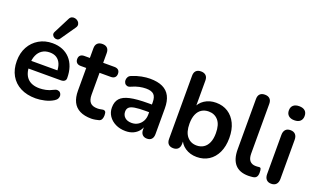

<svg xmlns="http://www.w3.org/2000/svg" viewBox="-80 -1229 2805 1694"><g transform="rotate(20 1322.5 -382.5)"><path d="M306 10Q223 10 163 -21Q103 -52 70.5 -109Q38 -166 38 -244Q38 -320 69.5 -377Q101 -434 156.5 -466.5Q212 -499 283 -499Q335 -499 376.5 -482Q418 -465 447.5 -433Q477 -401 492.5 -355.5Q508 -310 508 -253Q508 -235 495.5 -225.5Q483 -216 460 -216H139V-288H420L404 -273Q404 -319 390.5 -350Q377 -381 351.5 -397.5Q326 -414 288 -414Q246 -414 216.5 -394.5Q187 -375 171.5 -339.5Q156 -304 156 -255V-248Q156 -166 194.5 -125.5Q233 -85 308 -85Q334 -85 366.5 -91.5Q399 -98 428 -114Q449 -126 465 -124.5Q481 -123 490.5 -113Q500 -103 502 -88.5Q504 -74 496.5 -59Q489 -44 471 -33Q436 -11 390.5 -0.5Q345 10 306 10ZM331 -560Q321 -546 307 -544Q293 -542 280 -549Q267 -556 261.5 -569Q256 -582 264 -598L340 -747Q349 -766 364 -771.5Q379 -777 395 -773Q411 -769 422.5 -758Q434 -747 436.5 -731.5Q439 -716 428 -700Z M829 10Q764 10 720.5 -12Q677 -34 656 -76.5Q635 -119 635 -182V-395H583Q559 -395 546 -407.5Q533 -420 533 -442Q533 -465 546 -477Q559 -489 583 -489H635V-580Q635 -611 651.5 -627Q668 -643 698 -643Q728 -643 744 -627Q760 -611 760 -580V-489H866Q890 -489 903 -477Q916 -465 916 -442Q916 -420 903 -407.5Q890 -395 866 -395H760V-189Q760 -141 781 -117Q802 -93 849 -93Q866 -93 879 -96Q892 -99 902 -100Q914 -101 922 -92.5Q930 -84 930 -58Q930 -38 923.5 -22.5Q917 -7 900 -1Q887 3 866 6.5Q845 10 829 10Z M1150 10Q1097 10 1055.5 -10.5Q1014 -31 990.5 -66Q967 -101 967 -145Q967 -199 995 -230.5Q1023 -262 1086 -276Q1149 -290 1255 -290H1305V-218H1256Q1194 -218 1157 -212Q1120 -206 1104.5 -191.5Q1089 -177 1089 -151Q1089 -118 1112 -97Q1135 -76 1176 -76Q1209 -76 1234.5 -91.5Q1260 -107 1275 -134Q1290 -161 1290 -196V-311Q1290 -361 1268 -383Q1246 -405 1194 -405Q1165 -405 1131.5 -398Q1098 -391 1061 -374Q1042 -365 1027.5 -369Q1013 -373 1005 -385.5Q997 -398 997 -413Q997 -428 1005 -442.5Q1013 -457 1032 -464Q1078 -483 1120.5 -491Q1163 -499 1198 -499Q1270 -499 1316.5 -477Q1363 -455 1386 -410.5Q1409 -366 1409 -296V-56Q1409 -25 1394 -8.5Q1379 8 1351 8Q1323 8 1307.5 -8.5Q1292 -25 1292 -56V-104H1300Q1293 -69 1272.5 -43.5Q1252 -18 1221 -4Q1190 10 1150 10Z M1818 10Q1756 10 1709.5 -21Q1663 -52 1648 -104L1659 -129V-56Q1659 -25 1643 -8.5Q1627 8 1598 8Q1568 8 1552 -8.5Q1536 -25 1536 -56V-650Q1536 -681 1552 -697Q1568 -713 1598 -713Q1628 -713 1644.5 -697Q1661 -681 1661 -650V-390H1649Q1665 -439 1711 -469Q1757 -499 1818 -499Q1883 -499 1931 -468Q1979 -437 2006 -380.5Q2033 -324 2033 -245Q2033 -167 2006 -109.5Q1979 -52 1930.5 -21Q1882 10 1818 10ZM1783 -85Q1820 -85 1848 -103Q1876 -121 1891.5 -156.5Q1907 -192 1907 -245Q1907 -325 1873 -364.5Q1839 -404 1783 -404Q1746 -404 1718 -386.5Q1690 -369 1674.5 -333.5Q1659 -298 1659 -245Q1659 -166 1693 -125.5Q1727 -85 1783 -85Z M2303 10Q2220 10 2178 -37.5Q2136 -85 2136 -177V-650Q2136 -681 2152 -697Q2168 -713 2198 -713Q2228 -713 2244.5 -697Q2261 -681 2261 -650V-183Q2261 -137 2280.5 -115Q2300 -93 2336 -93Q2344 -93 2351 -93.5Q2358 -94 2365 -95Q2379 -97 2384 -87.5Q2389 -78 2389 -49Q2389 -24 2379 -10Q2369 4 2346 7Q2336 8 2325 9Q2314 10 2303 10Z M2517 7Q2487 7 2471 -11Q2455 -29 2455 -61V-428Q2455 -461 2471 -478.5Q2487 -496 2517 -496Q2547 -496 2563.5 -478.5Q2580 -461 2580 -428V-61Q2580 -29 2564 -11Q2548 7 2517 7ZM2517 -589Q2482 -589 2462.5 -606.5Q2443 -624 2443 -655Q2443 -687 2462.5 -704Q2482 -721 2517 -721Q2553 -721 2572 -704Q2591 -687 2591 -655Q2591 -624 2572 -606.5Q2553 -589 2517 -589Z"/></g></svg>

Font: Nunito ExtraLight
Style: Regular
Weight: 200
Designer: Vernon Adams
Foundry: Vernon Adams
Version: Version 3.602